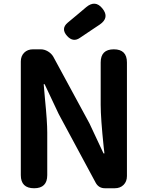

<svg xmlns="http://www.w3.org/2000/svg" viewBox="-20 -1004 789 1024"><path d="M162 0Q91 0 91 -70V-676Q91 -705 109 -723Q127 -741 156 -741H197Q217 -741 235.5 -730Q254 -719 264 -702L457 -346L532 -186H537Q536 -197 533 -220Q517 -373 517 -445V-671Q517 -741 587 -741Q657 -741 657 -671V-370V-65Q657 -36 639 -18Q621 0 592 0H581H540Q506 0 490 -30L293 -396L218 -555H213Q215 -529 220 -475Q232 -355 232 -297V-70Q232 0 162 0ZM338 -812Q303 -851 341 -883L395 -928L440 -966Q488 -1006 526 -959Q566 -910 512 -873L467 -843L406 -802Q370 -777 338 -812Z"/></svg>

Font: GenSenRounded2 TW B
Style: Regular
Weight: 700
Version: Version 2.000;PS 2;hotconv 16.6.51;makeotf.lib2.5.65220 DEVE